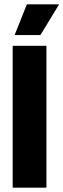

<svg xmlns="http://www.w3.org/2000/svg" viewBox="-20 -873 295 893"><path d="M39 0V-660H196V0ZM168 -710H48L105 -853H255Z"/></svg>

Font: Bricolage Grotesque 48pt Condensed ExtraBold
Style: Regular
Weight: 800
Width: 3
Designer: Mathieu Triay
Foundry: Atelier Triay
Version: Version 1.001;gftools[0.9.33.dev8+g029e19f]